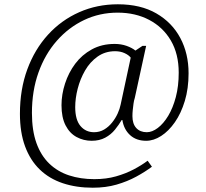

<svg xmlns="http://www.w3.org/2000/svg" viewBox="-20 -734 961 896"><path d="M413 142Q336 142 273 121Q210 100 165.5 57Q121 14 97 -51Q73 -116 73 -203Q73 -317 107.5 -410.5Q142 -504 204 -572Q266 -640 349.5 -677Q433 -714 530 -714Q636 -714 709.5 -671.5Q783 -629 821.5 -556.5Q860 -484 860 -392Q860 -321 842.5 -263Q825 -205 796 -163.5Q767 -122 732 -99.5Q697 -77 662 -77Q616 -77 587 -103.5Q558 -130 551 -174H548Q535 -152 516.5 -129Q498 -106 471 -91.5Q444 -77 408 -77Q370 -77 337.5 -94.5Q305 -112 286 -149Q267 -186 267 -243Q267 -293 283.5 -344Q300 -395 331 -436.5Q362 -478 408.5 -503.5Q455 -529 515 -529Q545 -529 570.5 -520Q596 -511 612 -498L645 -520H662L609 -277Q605 -265 603 -250Q601 -235 599.5 -220.5Q598 -206 598 -192Q598 -156 616 -136.5Q634 -117 665 -117Q690 -117 716.5 -137Q743 -157 765 -193.5Q787 -230 800.5 -281Q814 -332 814 -395Q814 -482 777.5 -544.5Q741 -607 676.5 -641Q612 -675 529 -675Q445 -675 372.5 -640.5Q300 -606 245 -543.5Q190 -481 159.5 -395.5Q129 -310 129 -207Q129 -125 150 -66.5Q171 -8 210 29.5Q249 67 302.5 84.5Q356 102 420 102Q476 102 521.5 89Q567 76 604 56.5Q641 37 669 16L689 44Q657 68 615.5 90.5Q574 113 524 127.5Q474 142 413 142ZM419 -117Q445 -117 466 -129.5Q487 -142 503 -162Q519 -182 529 -204Q539 -226 543 -246L590 -465Q581 -477 561.5 -486Q542 -495 517 -495Q471 -495 435.5 -470Q400 -445 377 -405Q354 -365 342.5 -320Q331 -275 331 -234Q331 -175 355.5 -146Q380 -117 419 -117Z"/></svg>

Font: Noto Serif Thai Light
Style: Regular
Weight: 300
Version: Version 2.001